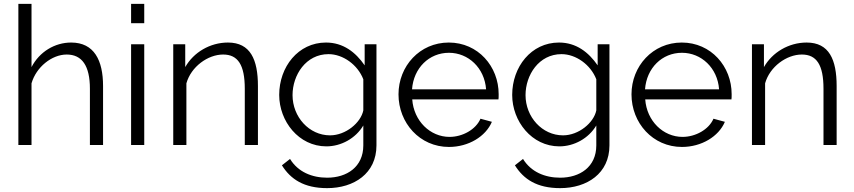

<svg xmlns="http://www.w3.org/2000/svg" viewBox="-20 -750 4417 993"><path d="M513 -305C513 -438 467 -530 348 -530C263 -530 184 -482 143 -403V-730H75V0H143V-319C167 -403 248 -468 325 -468C404 -468 445 -410 445 -291V0H513Z M726 0V-521H658V0ZM726 -630V-730H658V-630Z M1314 -305C1314 -442 1275 -530 1159 -530C1066 -530 981 -479 938 -403V-521H876V0H944V-319C968 -405 1055 -468 1134 -468C1210 -468 1246 -415 1246 -291V0H1314Z M1668 7C1744 7 1819 -34 1859 -101V2C1859 114 1773 169 1672 169C1593 169 1521 139 1480 72L1438 105C1483 177 1552 223 1672 223C1811 223 1927 147 1927 2V-521H1866V-412C1819 -480 1755 -530 1666 -530C1522 -530 1424 -404 1424 -259C1424 -123 1525 7 1668 7ZM1687 -50C1579 -50 1493 -145 1493 -258C1493 -362 1562 -470 1679 -470C1754 -470 1830 -415 1859 -340V-179C1846 -115 1768 -50 1687 -50Z M2302 10C2403 10 2492 -44 2524 -120L2465 -136C2441 -80 2372 -42 2305 -42C2205 -42 2120 -124 2112 -236H2558C2559 -240 2559 -252 2559 -263C2559 -406 2453 -530 2301 -530C2151 -530 2041 -408 2041 -262C2041 -114 2151 10 2302 10ZM2111 -288C2119 -398 2199 -477 2302 -477C2402 -477 2486 -399 2494 -288Z M2873 7C2949 7 3024 -34 3064 -101V2C3064 114 2978 169 2877 169C2798 169 2726 139 2685 72L2643 105C2688 177 2757 223 2877 223C3016 223 3132 147 3132 2V-521H3071V-412C3024 -480 2960 -530 2871 -530C2727 -530 2629 -404 2629 -259C2629 -123 2730 7 2873 7ZM2892 -50C2784 -50 2698 -145 2698 -258C2698 -362 2767 -470 2884 -470C2959 -470 3035 -415 3064 -340V-179C3051 -115 2973 -50 2892 -50Z M3507 10C3608 10 3697 -44 3729 -120L3670 -136C3646 -80 3577 -42 3510 -42C3410 -42 3325 -124 3317 -236H3763C3764 -240 3764 -252 3764 -263C3764 -406 3658 -530 3506 -530C3356 -530 3246 -408 3246 -262C3246 -114 3356 10 3507 10ZM3316 -288C3324 -398 3404 -477 3507 -477C3607 -477 3691 -399 3699 -288Z M4307 -305C4307 -442 4268 -530 4152 -530C4059 -530 3974 -479 3931 -403V-521H3869V0H3937V-319C3961 -405 4048 -468 4127 -468C4203 -468 4239 -415 4239 -291V0H4307Z"/></svg>

Font: Raleway Reg
Style: Regular
Weight: 400
Designer: Matt McInerney, Pablo Impallari, Rodrigo Fuenzalida
Foundry: Matt McInerney, Pablo Impallari, Rodrigo Fuenzalida
Version: Version 3.00 July 28, 2015